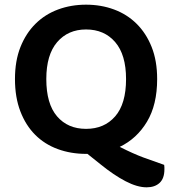

<svg xmlns="http://www.w3.org/2000/svg" viewBox="-20 -643 738 821"><path d="M652 -305Q652 -195 608.5 -122.5Q565 -50 492 -15Q549 14 593.5 30.5Q638 47 682 62Q683 68 683 72.5Q683 77 683 81Q683 120 662.5 139Q642 158 607 158Q567 158 517 132Q467 106 409 59L354 15H348Q283 15 227 -5.5Q171 -26 130.5 -66.5Q90 -107 67 -167Q44 -227 44 -305Q44 -383 67.5 -442Q91 -501 132 -541.5Q173 -582 228.5 -602.5Q284 -623 348 -623Q412 -623 467.5 -602.5Q523 -582 564 -541.5Q605 -501 628.5 -442Q652 -383 652 -305ZM519 -305Q519 -409 472.5 -463Q426 -517 348 -517Q271 -517 224.5 -463Q178 -409 178 -305Q178 -199 224 -145.5Q270 -92 348 -92Q426 -92 472.5 -145.5Q519 -199 519 -305Z"/></svg>

Font: Baloo 2 SemiBold
Style: Regular
Weight: 600
Designer: Sarang Kulkarni and Ek Type
Foundry: Ek Type
Version: Version 1.640;hotconv 1.0.111;makeotfexe 2.5.65597; ttfautoh